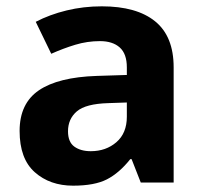

<svg xmlns="http://www.w3.org/2000/svg" viewBox="-20 -577 644 607"><path d="M302 -557Q412 -557 470.5 -509.5Q529 -462 529 -364V0H425L396 -74H392Q357 -30 318 -10Q279 10 211 10Q138 10 90 -32.5Q42 -75 42 -163Q42 -250 103 -291.5Q164 -333 286 -337L381 -340V-364Q381 -407 358.5 -427Q336 -447 296 -447Q256 -447 218 -435.5Q180 -424 142 -407L93 -508Q137 -531 190.5 -544Q244 -557 302 -557ZM381 -253 323 -251Q251 -249 223 -225Q195 -201 195 -162Q195 -128 215 -113.5Q235 -99 267 -99Q315 -99 348 -127.5Q381 -156 381 -208Z"/></svg>

Font: Noto IKEA Latin
Style: Bold
Weight: 700
Designer: Monotype Design Team
Foundry: Monotype Imaging Inc.
Version: Version 1.0